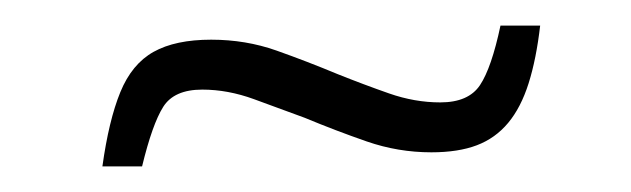

<svg xmlns="http://www.w3.org/2000/svg" viewBox="-20 -377 493 150"><path d="M60 -247Q65 -283 74 -305Q83 -327 100 -336.5Q117 -346 145 -346Q172 -346 196 -337.5Q220 -329 244 -319Q264 -311 284 -304Q304 -297 324 -297Q346 -297 355 -310.5Q364 -324 371 -357H402Q399 -331 393 -312Q387 -293 377 -281Q367 -269 352.5 -263.5Q338 -258 317 -258Q291 -258 266.5 -266.5Q242 -275 218 -285Q199 -292 178.5 -299.5Q158 -307 138 -307Q116 -307 107.5 -293.5Q99 -280 91 -247Z"/></svg>

Font: Saira SemiCondensed ExtraLight
Style: Italic
Weight: 250
Width: 4
Italic angle: -12°
Designer: Hector Gatti with collaboration of the Omnibus-Type team
Foundry: Omnibus-Type
Version: Version 1.101